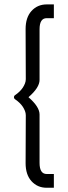

<svg xmlns="http://www.w3.org/2000/svg" viewBox="-20 -862 311 879"><path d="M110.4 -417Q161.1 -373 161.1 -337.9V-116.2Q161.1 -65.4 193.8 -65.4H226.6V-2.4H193.8Q151.4 -2.4 124 -32.7Q97.2 -62.5 97.2 -115.2L98.1 -334.5Q98.1 -344.2 94.2 -354.2Q90.3 -364.3 84 -373.8Q77.6 -383.3 68.8 -391.6Q60.1 -399.9 50.8 -406.2Q43.9 -410.2 43.9 -417Q43.9 -423.8 50.8 -427.7Q60.1 -434.1 68.8 -442.4Q77.6 -450.7 84 -460.2Q90.3 -469.7 94.2 -479.7Q98.1 -489.7 98.1 -499.5L97.2 -729Q97.2 -781.7 124 -811.5Q151.4 -841.8 193.8 -841.8H226.6V-778.8H193.8Q161.1 -778.8 161.1 -728V-496.1Q161.1 -460.9 110.4 -417Z"/></svg>

Font: DimaKhabar
Style: Bold
Weight: 700
Width: 6
Designer: R.Balvardi
Foundry: Dima Software Group
Version: Version 1.00;November 30, 2018;FontCreator 11.5.0.2427 64-bi